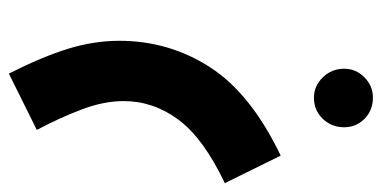

<svg xmlns="http://www.w3.org/2000/svg" viewBox="-273 -189 861 433"><g transform="rotate(-90 157.5 27.5)"><path d="M23 230 -39 104Q62 56 104 -0.5Q146 -57 146 -124Q146 -168 128 -216.5Q110 -265 81 -320L208 -383Q246 -308 264 -249.5Q282 -191 282 -134Q282 -22 222.5 70.5Q163 163 23 230ZM154 438Q125 438 106 419Q87 400 87 373Q87 345 106 325Q125 305 154 305Q180 305 199.5 325Q219 345 219 373Q219 400 199.5 419Q180 438 154 438Z"/></g></svg>

Font: Noto Sans Arabic Cond
Style: Bold
Weight: 700
Width: 3
Designer: Monotype Design Team, Nadine Chahine, Nizar Qandah and Khaled Hosny
Foundry: Monotype Imaging Inc.
Version: Version 2.012; ttfautohint (v1.8.4.7-5d5b)